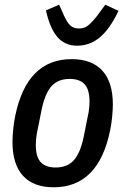

<svg xmlns="http://www.w3.org/2000/svg" viewBox="-20 -783 532 815"><path d="M208 12Q122 12 77.5 -37Q33 -86 33 -180Q33 -203 36 -233.5Q39 -264 45 -293Q95 -532 284 -532Q370 -532 414.5 -483Q459 -434 459 -340Q459 -317 456 -286.5Q453 -256 447 -227Q397 12 208 12ZM216 -72Q266 -72 293.5 -103Q321 -134 335 -201L356 -306Q358 -317 359 -329Q360 -341 360 -352Q360 -403 339 -425.5Q318 -448 276 -448Q226 -448 198.5 -417Q171 -386 157 -319L136 -214Q134 -203 133 -191Q132 -179 132 -168Q132 -117 153 -94.5Q174 -72 216 -72ZM307 -589Q256 -589 224 -625.5Q192 -662 175 -739L231 -763L245 -732Q262 -691 276.5 -676.5Q291 -662 315 -662Q326 -662 336 -665Q346 -668 356 -676.5Q366 -685 378 -698.5Q390 -712 405 -733L427 -763L483 -737Q447 -661 404.5 -625Q362 -589 307 -589Z"/></svg>

Font: IBM Plex Sans Cond Medm
Style: Italic
Weight: 500
Width: 3
Italic angle: -11°
Designer: Mike Abbink, Paul van der Laan, Pieter van Rosmalen
Foundry: Bold Monday
Version: Version 1.3